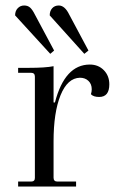

<svg xmlns="http://www.w3.org/2000/svg" viewBox="-20 -679 423 699"><path d="M163 -483 35 -623Q35 -639 44.5 -649Q54 -659 68 -659Q81 -659 89.5 -651.5Q98 -644 107 -626L177 -495ZM287 -483 161 -623Q161 -639 170 -649Q179 -659 194 -659Q216 -659 232 -626L302 -495ZM46 0V-18H93Q107 -18 107 -31V-400Q107 -414 93 -414H46V-432H85Q145 -432 175 -438V-306H180Q216 -444 307 -444Q338 -444 358 -423.5Q378 -403 378 -372Q378 -326 341 -326Q320 -326 311 -336Q314 -345 314 -354Q314 -373 302 -384.5Q290 -396 271 -396Q226 -395 200.5 -332.5Q175 -270 175 -164V-32Q175 -18 189 -18H257V0Z"/></svg>

Font: Arapey Thin
Style: Regular
Weight: 100
Designer: Eduardo Rodriguez Tunni
Foundry: Eduardo Rodriguez Tunni
Version: Version 4.000;hotconv 1.0.109;makeotfexe 2.5.65596